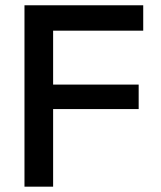

<svg xmlns="http://www.w3.org/2000/svg" viewBox="-20 -700 604 720"><path d="M71.8 0V-680.2H517.1V-585H179.2V-382.8H500V-291H179.2V0Z"/></svg>

Font: TASA Orbiter Text Medium
Style: Regular
Weight: 500
Designer: Weizhong Zhang
Version: Version 1.000;Glyphs 3.1.2 (3151)